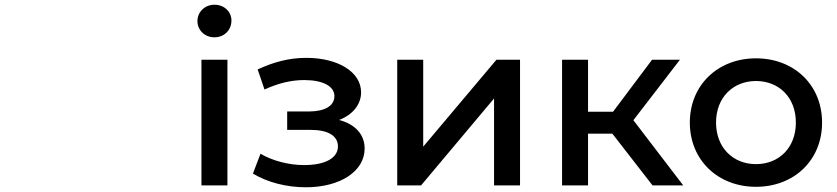

<svg xmlns="http://www.w3.org/2000/svg" viewBox="-20 -785 3543 813"><path d="M943 0V-532H833V0ZM888 -627C930 -627 960 -658 960 -698C960 -736 929 -765 888 -765C847 -765 816 -734 816 -696C816 -657 847 -627 888 -627Z M1275 8C1421 8 1524 -60 1524 -156C1524 -216 1484 -259 1416 -277C1473 -299 1509 -342 1509 -394C1509 -480 1412 -540 1277 -540C1203 -540 1138 -522 1071 -491L1100 -406C1159 -433 1214 -446 1268 -446C1347 -446 1396 -420 1396 -378C1396 -337 1356 -313 1288 -313H1196V-235H1296C1369 -235 1411 -210 1411 -165C1411 -116 1357 -86 1268 -86C1203 -86 1134 -104 1083 -134L1051 -50C1112 -13 1193 8 1275 8Z M1763 0 2072 -368V0H2182V-532H2082L1772 -164V-532H1662V0Z M2741 -532 2576 -312H2470V-532H2360V0H2470V-219H2573L2743 0H2873L2662 -276L2859 -532Z M3181 6C3343 6 3461 -107 3461 -266C3461 -425 3343 -538 3181 -538C3020 -538 2901 -425 2901 -266C2901 -107 3020 6 3181 6ZM3181 -90C3085 -90 3012 -159 3012 -266C3012 -373 3085 -442 3181 -442C3278 -442 3350 -373 3350 -266C3350 -159 3278 -90 3181 -90Z"/></svg>

Font: Montserrat-Alt1 SemBd
Style: Regular
Weight: 600
Designer: Differentunic
Foundry: Differentunic
Version: Version 7.222